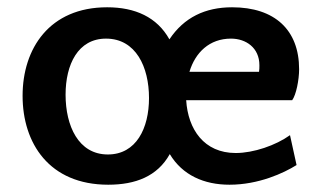

<svg xmlns="http://www.w3.org/2000/svg" viewBox="-20 -495 884 527"><path d="M274 -475C116 -475 42 -362 42 -232C42 -102 115 12 277 12C352 12 412 -11 446 -72C481 -14 540 12 610 12C690 12 759 -20 794 -42L776 -124C737 -96 676 -75 627 -75C540 -75 496 -140 491 -220H782C793 -235 801 -276 801 -305C801 -413 734 -475 617 -475C543 -475 485 -447 445 -387C411 -448 351 -475 274 -475ZM276 -71C195 -71 160 -150 160 -235C160 -318 194 -389 271 -389C353 -389 389 -311 389 -226C389 -143 354 -71 276 -71ZM614 -389C655 -389 692 -364 692 -316C692 -310 692 -304 691 -298H500C516 -351 555 -389 614 -389Z"/></svg>

Font: Quattrocento Sans
Style: Bold
Weight: 700
Designer: Pablo Impallari
Foundry: Pablo Impallari, Igino Marini, Brenda Gallo
Version: Version 2.000